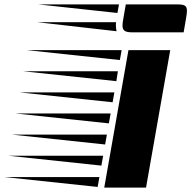

<svg xmlns="http://www.w3.org/2000/svg" viewBox="-270 -853 870 873"><path d="M204 0 314 -625H504L394 0ZM275 -580 -148 -625H283ZM259 -484 -165 -529H266ZM242 -388 -182 -433H250ZM225 -292 -199 -337H233ZM208 -196 -216 -241H216ZM191 -100 -233 -145H199ZM174 -3 -250 -48H182ZM565 -706H331Q306 -706 296.5 -713Q287 -720 287 -737Q287 -743 288 -751.5Q289 -760 291 -770L302 -833H537Q562 -833 571 -827Q580 -821 580 -804Q580 -798 579 -789.5Q578 -781 576 -770ZM264 -794 -96 -833H271ZM260 -711 -100 -752H258Q257 -749 257 -745.5Q257 -742 257 -738Q257 -723 260 -711Z"/></svg>

Font: Faster One
Style: Regular
Weight: 400
Designer: Eduardo Rodriguez Tunni
Foundry: Eduardo Rodriguez Tunni
Version: Version 1.003; ttfautohint (v1.8.4.7-5d5b);gftools[0.9.23]